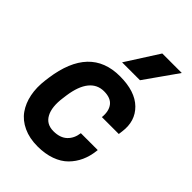

<svg xmlns="http://www.w3.org/2000/svg" viewBox="-232 -878 989 989"><g transform="rotate(45 262.5 -383.5)"><path d="M349.1 -779.8H491.2L365.2 -601.1H234.9ZM152.8 -277.8 149.9 -255.9Q139.6 -183.1 161.9 -141.6Q184.1 -100.1 235.8 -100.1Q283.7 -100.1 310.5 -125.2Q337.4 -150.4 342.8 -192.9H465.8L464.8 -184.1Q460 -142.6 444.1 -107.7Q428.2 -72.8 400.9 -45.2Q373.5 -17.6 330.6 -2.2Q287.6 13.2 232.9 13.2Q173.8 13.2 129.2 -7.6Q84.5 -28.3 58.8 -64.7Q33.2 -101.1 23.4 -149.7Q13.7 -198.2 21 -254.9L23.9 -276.9Q61 -543 277.8 -543Q388.7 -543 443.6 -489Q498.5 -435.1 486.8 -350.1L483.9 -328.1H360.8Q365.7 -375 344.7 -402.6Q323.7 -430.2 274.9 -430.2Q225.6 -430.2 194.6 -391.8Q163.6 -353.5 152.8 -277.8Z"/></g></svg>

Font: Cooper Hewitt
Style: Semibold Italic
Weight: 710
Designer: Village Type and Design LLC
Foundry: Cooper Hewitt Smithsonian Design Museum
Version: 1.000